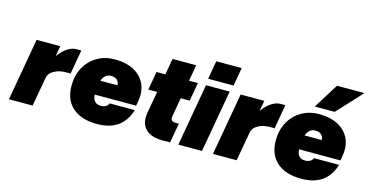

<svg xmlns="http://www.w3.org/2000/svg" viewBox="-78 -1119 2849 1488"><g transform="rotate(15 1346.5 -375.0)"><path d="M132 -500H322L307 -416Q339 -461 376.5 -485.5Q414 -510 448 -510H488L454 -316H415Q362 -316 322 -293.5Q282 -271 276 -236L234 0H44Z M485 -227Q485 -310 520 -374Q555 -438 617 -474.5Q679 -511 759 -511Q849 -511 911.5 -477.5Q974 -444 1002 -383Q1030 -322 1015 -240L1009 -207H677Q681 -135 744 -135Q791 -135 807 -171H1008Q954 9 752 9Q625 9 555 -53Q485 -115 485 -227ZM763 -380Q712 -380 691 -322H828Q828 -349 810.5 -364.5Q793 -380 763 -380Z M1365 -158 1337 0H1275Q1181 0 1137 -47Q1093 -94 1108 -178L1139 -352H1068L1094 -500H1165L1188 -630H1378L1355 -500H1426L1400 -352H1328L1302 -204Q1293 -158 1334 -158Z M1520 -700H1724L1698 -553H1494ZM1491 -500H1681L1593 0H1403Z M1769 -500H1959L1944 -416Q1976 -461 2013.5 -485.5Q2051 -510 2085 -510H2125L2091 -316H2052Q1999 -316 1959 -293.5Q1919 -271 1913 -236L1871 0H1681Z M2693 -759 2508 -559H2348L2473 -759ZM2124 -227Q2124 -310 2159 -374Q2194 -438 2256 -474.5Q2318 -511 2398 -511Q2488 -511 2550.5 -477.5Q2613 -444 2641 -383Q2669 -322 2654 -240L2648 -207H2316Q2320 -135 2383 -135Q2430 -135 2446 -171H2647Q2593 9 2391 9Q2264 9 2194 -53Q2124 -115 2124 -227ZM2402 -380Q2351 -380 2330 -322H2467Q2467 -349 2449.5 -364.5Q2432 -380 2402 -380Z"/></g></svg>

Font: Overused Grotesk Black
Style: Italic
Weight: 900
Italic angle: -10°
Version: Version 0.003